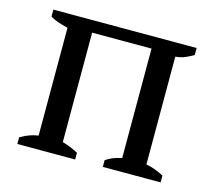

<svg xmlns="http://www.w3.org/2000/svg" viewBox="-79 -595 769 690"><g transform="rotate(15 305.5 -250.0)"><path d="M254 0H39V-25Q58 -36 74 -41.5Q90 -47 105 -49V-450Q84 -455 67 -461Q50 -467 39 -474V-500H572V-474Q559 -466 543 -459Q527 -452 506 -450V-49Q540 -43 572 -25V0H357V-25Q367 -32 380.5 -38Q394 -44 416 -49V-456H195V-49Q215 -43 229 -37Q243 -31 254 -25Z"/></g></svg>

Font: PT Serif
Style: Regular
Weight: 400
Designer: A.Korolkova, O.Umpeleva, V.Yefimov
Foundry: ParaType Ltd
Version: Version 1.000W OFL; ttfautohint (v1.6)